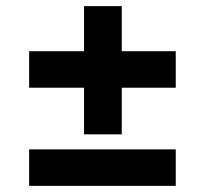

<svg xmlns="http://www.w3.org/2000/svg" viewBox="-20 -612 669 626"><path d="M75 -326H254V-174H377V-326H553V-445H377V-592H254V-445H75ZM75 -6H553V-125H75Z"/></svg>

Font: Geom ExtraBold
Style: Bold
Weight: 800
Version: Version 1.102